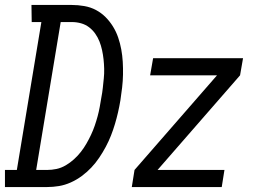

<svg xmlns="http://www.w3.org/2000/svg" viewBox="-57 -755 1027 775"><path d="M-37 0V-69H11L110 -666H71L70 -735H232Q258 -735 283.5 -730.5Q309 -726 330.5 -714.5Q352 -703 369 -686Q386 -669 399 -648Q412 -627 420 -603.5Q428 -580 432.5 -555.5Q437 -531 438.5 -505.5Q440 -480 439.5 -454Q439 -428 436 -402Q433 -376 429 -350Q425 -326 419.5 -302Q414 -278 407 -254.5Q400 -231 391 -208Q382 -185 370 -162.5Q358 -140 343.5 -118.5Q329 -97 311.5 -78.5Q294 -60 273 -44.5Q252 -29 228.5 -18.5Q205 -8 181 -4Q157 0 133 0ZM89 -69H133Q152 -69 171 -73Q190 -77 208 -87.5Q226 -98 241.5 -112Q257 -126 269.5 -142Q282 -158 292 -175.5Q302 -193 310.5 -211Q319 -229 325.5 -248Q332 -267 337 -285.5Q342 -304 345.5 -323Q349 -342 352 -361Q356 -381 358 -400.5Q360 -420 362 -439Q364 -458 363.5 -477.5Q363 -497 361 -515.5Q359 -534 355 -552.5Q351 -571 344.5 -587.5Q338 -604 327.5 -619Q317 -634 302.5 -645Q288 -656 270 -661Q252 -666 233 -666H188ZM475 0 486 -69 819 -451H549L561 -520H924L912 -451L579 -69H849L838 0Z"/></svg>

Font: Iosevka QP
Style: Italic
Weight: 400
Italic angle: -9°
Designer: Belleve Invis
Foundry: Belleve Invis
Version: Version 20.0.0; ttfautohint (v1.8.4)